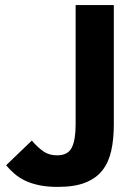

<svg xmlns="http://www.w3.org/2000/svg" viewBox="-20 -720 535 754"><path d="M204 -110Q247 -110 262 -140.5Q277 -171 277 -231V-700H427V-231Q427 -174 417 -128.5Q407 -83 382.5 -51.5Q358 -20 315.5 -3Q273 14 207 14Q166 14 134.5 7.5Q103 1 79 -10.5Q55 -22 37 -37.5Q19 -53 4 -71L105 -168Q128 -141 150.5 -125.5Q173 -110 204 -110Z"/></svg>

Font: Post Grotesk Bold
Style: Bold
Weight: 700
Version: Version 1.0